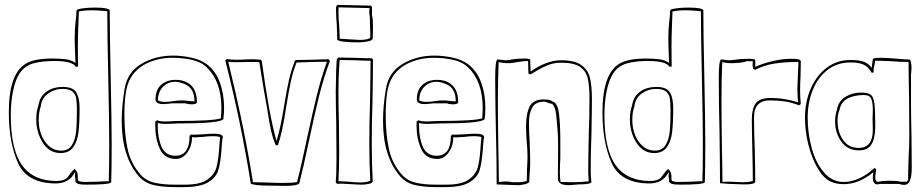

<svg xmlns="http://www.w3.org/2000/svg" viewBox="-20 -746 3771 784"><path d="M368 -715Q423 -715 428 -704Q428 -613 432 -431Q436 -247 436 -157Q436 -53 434 -1Q425 8 334 8Q311 8 301.5 5.5Q292 3 288 -4V-16Q286 -20 286 -27L287 -41L286 -43Q263 3 208 3Q91 3 53.5 -80.5Q16 -164 16 -288Q16 -446 87 -487Q122 -507 193 -507Q225 -507 248.5 -504Q272 -501 288 -489Q288 -506 287 -519Q285 -561 285 -589Q285 -629 289 -661Q292 -679 292 -702L297 -708Q325 -715 368 -715ZM302 -699Q301 -673 299.5 -631.5Q298 -590 298 -559Q298 -503 299 -475Q293 -473 290 -473Q276 -497 202 -497Q151 -497 115.5 -487Q80 -477 59 -445Q42 -418 33 -373Q24 -328 24 -276Q24 -136 70 -71.5Q116 -7 211 -7Q234 -7 249 -16Q255 -19 267 -37Q269 -39 275 -47Q281 -55 285 -55H286Q295 -45 296.5 -37.5Q298 -30 298 -13Q298 -3 328 -3L375 -4Q407 -6 424 -6Q426 -57 426 -160Q426 -250 422 -430Q418 -610 418 -700Q380 -704 358 -704Q324 -704 302 -699ZM305 -305Q305 -244 300.5 -206.5Q296 -169 279 -145Q262 -121 227 -121Q182 -121 155 -163Q128 -205 128 -259Q128 -291 137 -316Q143 -353 170 -372Q197 -391 237 -391Q278 -391 291.5 -368.5Q305 -346 305 -305ZM138 -257Q138 -204 164 -167.5Q190 -131 230 -131Q259 -131 273 -152.5Q287 -174 290.5 -207Q294 -240 294 -295Q294 -328 291 -345Q288 -362 275.5 -372.5Q263 -383 235 -383Q203 -383 177 -364.5Q151 -346 147 -315V-313Q138 -289 138 -257Z M754 -191 760 -197Q765 -196 777 -196Q788 -196 814 -198Q840 -200 852 -200Q868 -200 877 -198Q886 -196 890 -188Q886 -169 884 -130Q880 -79 871 -50Q862 -21 829.5 -1.5Q797 18 731 18H693Q643 18 607 9.5Q571 1 547 -26Q477 -107 477 -252Q477 -314 489 -384Q500 -451 557 -485Q614 -519 687 -519Q722 -519 760 -511Q798 -503 824 -484Q861 -456 878 -408.5Q895 -361 895 -306Q895 -282 892 -259Q875 -242 714 -242Q698 -242 689 -241L656 -240Q636 -240 624 -244V-233Q624 -182 640 -146Q656 -110 696 -110Q754 -110 754 -191ZM622 -255Q631 -250 656 -250Q672 -250 683 -251Q694 -252 700 -252Q853 -252 882 -263Q884 -291 884 -305Q884 -414 824 -471Q802 -493 764 -501.5Q726 -510 684 -510Q630 -510 584 -489.5Q538 -469 513 -427Q498 -400 493 -362Q488 -324 488 -278Q488 -198 501 -138Q514 -78 554 -33Q576 -8 610.5 0Q645 8 693 8H737Q797 8 826.5 -12.5Q856 -33 864 -63Q872 -93 875 -141Q877 -173 879 -186Q868 -190 850 -190Q830 -190 809 -187Q783 -185 774 -185L764 -186Q764 -150 745 -123.5Q726 -97 698 -97Q651 -97 632.5 -138.5Q614 -180 614 -232V-250Q621 -255 622 -255ZM763 -320Q748 -320 738 -324H683Q656 -321 647 -321Q615 -321 615 -340Q615 -379 638 -399.5Q661 -420 698 -420Q723 -420 743 -410Q784 -389 784 -329Q784 -324 777.5 -322Q771 -320 763 -320ZM625 -336Q637 -330 654 -330Q665 -330 673.5 -331Q682 -332 688 -333Q705 -336 721 -336Q732 -336 750 -334Q766 -332 774 -332Q774 -384 738 -401Q714 -412 695 -412Q665 -412 645 -391Q625 -370 625 -336Z M1109 -170Q1126 -224 1141 -319Q1150 -376 1159.5 -417.5Q1169 -459 1184 -498L1188 -501L1254 -502Q1300 -504 1322 -504L1327 -497Q1302 -429 1284 -358Q1266 -287 1243 -177Q1216 -50 1202 3Q1192 13 1147 13L1082 12Q1019 12 1004 4Q965 -243 900 -499L906 -505Q926 -502 946 -502L978 -503Q989 -504 1010 -504Q1021 -504 1045 -502L1049 -497Q1077 -286 1109 -170ZM1009 -493 946 -492Q923 -492 912 -494Q978 -224 1013 -2L1061 -1Q1111 1 1137 1Q1178 1 1193 -3Q1210 -68 1235 -187Q1257 -289 1274 -358Q1291 -427 1315 -494L1254 -493Q1212 -491 1191 -491Q1176 -453 1167.5 -413Q1159 -373 1149 -312Q1134 -209 1115 -153H1106Q1093 -183 1086 -216Q1079 -249 1072 -295L1068 -319L1064 -341Q1052 -408 1039 -492Q1029 -493 1009 -493Z M1499 -684Q1503 -672 1503 -638L1502 -590Q1502 -581 1483 -577Q1464 -573 1445 -573Q1367 -573 1357 -584Q1357 -605 1355 -647Q1352 -679 1352 -711Q1352 -722 1358 -726L1494 -723L1499 -718ZM1489 -713 1363 -716 1362 -698Q1362 -670 1365 -643Q1367 -607 1367 -588L1397 -586Q1445 -583 1449 -583Q1482 -583 1492 -592Q1492 -621 1491 -636L1490 -679Q1488 -684 1488 -695Q1488 -707 1489 -713ZM1501 -332Q1498 -247 1498 -161Q1498 -75 1502 -6Q1502 1 1487.5 4.5Q1473 8 1456 8Q1442 8 1414 6Q1386 4 1376 4Q1362 4 1357 5L1351 -1Q1354 -35 1354 -103L1353 -236Q1351 -326 1351 -371Q1351 -393 1352.5 -450.5Q1354 -508 1357 -508V-505L1362 -511L1429 -510Q1475 -508 1498 -508L1503 -503Q1503 -446 1501 -332ZM1491 -330Q1493 -442 1493 -498Q1471 -498 1429 -500L1367 -501Q1362 -442 1362 -361Q1362 -320 1364 -242L1365 -122Q1365 -65 1362 -6Q1376 -6 1406 -4Q1430 -1 1453 -1Q1475 -1 1492 -8Q1488 -76 1488 -161Q1488 -246 1491 -330Z M1821 -191 1827 -197Q1832 -196 1844 -196Q1855 -196 1881 -198Q1907 -200 1919 -200Q1935 -200 1944 -198Q1953 -196 1957 -188Q1953 -169 1951 -130Q1947 -79 1938 -50Q1929 -21 1896.5 -1.5Q1864 18 1798 18H1760Q1710 18 1674 9.5Q1638 1 1614 -26Q1544 -107 1544 -252Q1544 -314 1556 -384Q1567 -451 1624 -485Q1681 -519 1754 -519Q1789 -519 1827 -511Q1865 -503 1891 -484Q1928 -456 1945 -408.5Q1962 -361 1962 -306Q1962 -282 1959 -259Q1942 -242 1781 -242Q1765 -242 1756 -241L1723 -240Q1703 -240 1691 -244V-233Q1691 -182 1707 -146Q1723 -110 1763 -110Q1821 -110 1821 -191ZM1689 -255Q1698 -250 1723 -250Q1739 -250 1750 -251Q1761 -252 1767 -252Q1920 -252 1949 -263Q1951 -291 1951 -305Q1951 -414 1891 -471Q1869 -493 1831 -501.5Q1793 -510 1751 -510Q1697 -510 1651 -489.5Q1605 -469 1580 -427Q1565 -400 1560 -362Q1555 -324 1555 -278Q1555 -198 1568 -138Q1581 -78 1621 -33Q1643 -8 1677.5 0Q1712 8 1760 8H1804Q1864 8 1893.5 -12.5Q1923 -33 1931 -63Q1939 -93 1942 -141Q1944 -173 1946 -186Q1935 -190 1917 -190Q1897 -190 1876 -187Q1850 -185 1841 -185L1831 -186Q1831 -150 1812 -123.5Q1793 -97 1765 -97Q1718 -97 1699.5 -138.5Q1681 -180 1681 -232V-250Q1688 -255 1689 -255ZM1830 -320Q1815 -320 1805 -324H1750Q1723 -321 1714 -321Q1682 -321 1682 -340Q1682 -379 1705 -399.5Q1728 -420 1765 -420Q1790 -420 1810 -410Q1851 -389 1851 -329Q1851 -324 1844.5 -322Q1838 -320 1830 -320ZM1692 -336Q1704 -330 1721 -330Q1732 -330 1740.5 -331Q1749 -332 1755 -333Q1772 -336 1788 -336Q1799 -336 1817 -334Q1833 -332 1841 -332Q1841 -384 1805 -401Q1781 -412 1762 -412Q1732 -412 1712 -391Q1692 -370 1692 -336Z M2395 -196Q2392 -123 2392 -50Q2392 -26 2395 -2Q2391 7 2343 7Q2338 7 2324.5 8.5Q2311 10 2301 10Q2258 10 2258 -17L2259 -153Q2259 -198 2255 -234Q2253 -250 2253 -257Q2251 -282 2248 -295.5Q2245 -309 2235 -322Q2227 -322 2204 -331Q2166 -331 2153 -306.5Q2140 -282 2140 -246Q2140 -204 2143 -162Q2145 -106 2145 -78Q2145 -64 2143 -40Q2141 -16 2141 -3Q2138 3 2120 7Q2102 11 2088 10L2008 7Q2008 -102 2005 -208Q2004 -244 2003 -310Q2002 -376 2002 -426Q2002 -499 2011 -503Q2019 -503 2028 -501.5Q2037 -500 2046 -500Q2059 -500 2069 -503Q2091 -507 2118 -507Q2141 -507 2145 -503Q2145 -486 2147 -454Q2174 -474 2207 -487Q2240 -500 2270 -500Q2326 -500 2353.5 -480.5Q2381 -461 2389 -428Q2397 -395 2397 -340Q2397 -292 2395 -196ZM2382 -43Q2382 -93 2384 -193Q2387 -270 2387 -345Q2387 -396 2380 -426Q2373 -456 2348 -473Q2323 -490 2271 -490Q2239 -490 2211 -477.5Q2183 -465 2146 -442L2138 -445Q2137 -454 2137 -471Q2137 -489 2136 -497Q2123 -497 2095 -493Q2073 -488 2054 -488Q2044 -488 2032.5 -489.5Q2021 -491 2016 -492Q2013 -413 2013 -332Q2013 -266 2015 -134Q2017 -46 2017 -3Q2033 -5 2045 -5Q2061 -5 2071 -2Q2075 -2 2094.5 -2Q2114 -2 2131 -7L2132 -55Q2134 -89 2134 -105Q2134 -134 2131 -165Q2130 -175 2129 -191Q2128 -207 2128 -229Q2128 -283 2143 -311.5Q2158 -340 2199 -340Q2228 -340 2235 -332Q2257 -327 2262.5 -282.5Q2268 -238 2268 -172V-110Q2268 -90 2267 -79L2266 -43Q2266 -21 2269 -3L2320 -2Q2356 -2 2384 -6Q2382 -30 2382 -43Z M2792 -715Q2847 -715 2852 -704Q2852 -613 2856 -431Q2860 -247 2860 -157Q2860 -53 2858 -1Q2849 8 2758 8Q2735 8 2725.5 5.5Q2716 3 2712 -4V-16Q2710 -20 2710 -27L2711 -41L2710 -43Q2687 3 2632 3Q2515 3 2477.5 -80.5Q2440 -164 2440 -288Q2440 -446 2511 -487Q2546 -507 2617 -507Q2649 -507 2672.5 -504Q2696 -501 2712 -489Q2712 -506 2711 -519Q2709 -561 2709 -589Q2709 -629 2713 -661Q2716 -679 2716 -702L2721 -708Q2749 -715 2792 -715ZM2726 -699Q2725 -673 2723.5 -631.5Q2722 -590 2722 -559Q2722 -503 2723 -475Q2717 -473 2714 -473Q2700 -497 2626 -497Q2575 -497 2539.5 -487Q2504 -477 2483 -445Q2466 -418 2457 -373Q2448 -328 2448 -276Q2448 -136 2494 -71.5Q2540 -7 2635 -7Q2658 -7 2673 -16Q2679 -19 2691 -37Q2693 -39 2699 -47Q2705 -55 2709 -55H2710Q2719 -45 2720.5 -37.5Q2722 -30 2722 -13Q2722 -3 2752 -3L2799 -4Q2831 -6 2848 -6Q2850 -57 2850 -160Q2850 -250 2846 -430Q2842 -610 2842 -700Q2804 -704 2782 -704Q2748 -704 2726 -699ZM2729 -305Q2729 -244 2724.5 -206.5Q2720 -169 2703 -145Q2686 -121 2651 -121Q2606 -121 2579 -163Q2552 -205 2552 -259Q2552 -291 2561 -316Q2567 -353 2594 -372Q2621 -391 2661 -391Q2702 -391 2715.5 -368.5Q2729 -346 2729 -305ZM2562 -257Q2562 -204 2588 -167.5Q2614 -131 2654 -131Q2683 -131 2697 -152.5Q2711 -174 2714.5 -207Q2718 -240 2718 -295Q2718 -328 2715 -345Q2712 -362 2699.5 -372.5Q2687 -383 2659 -383Q2627 -383 2601 -364.5Q2575 -346 2571 -315V-313Q2562 -289 2562 -257Z M2918 -209Q2915 -316 2915 -426Q2915 -499 2924 -503Q2932 -503 2941 -501.5Q2950 -500 2959 -500Q2966 -500 2982 -502Q3004 -506 3039 -506Q3050 -506 3056 -505Q3062 -504 3064 -500V-473Q3095 -487 3135 -496.5Q3175 -506 3210 -506Q3226 -506 3236.5 -504.5Q3247 -503 3250 -497L3249 -439Q3247 -399 3247 -379Q3247 -350 3250 -321L3243 -316Q3211 -328 3183.5 -332Q3156 -336 3124 -336Q3059 -336 3059 -268Q3059 -202 3062 -136Q3064 -46 3064 -3Q3060 7 3024 7Q3003 7 2992 6L2959 5L2920 2Q2920 -69 2918 -209ZM3055 -469Q3053 -475 3053 -480L3054 -496H3029Q3020 -492 3002 -490Q2984 -488 2967 -488Q2957 -488 2945.5 -489.5Q2934 -491 2929 -492Q2926 -413 2926 -332Q2926 -266 2928 -134Q2930 -46 2930 -3Q2938 -4 2953 -4Q2973 -4 2983 -3L3012 -2Q3037 -2 3054 -7Q3054 -48 3052 -134Q3050 -218 3050 -260Q3050 -301 3065.5 -323.5Q3081 -346 3127 -346Q3184 -346 3239 -328Q3236 -352 3236 -378Q3236 -396 3238 -436Q3240 -474 3240 -493Q3185 -493 3143 -486.5Q3101 -480 3063 -461L3055 -466Z M3702 -187 3703 -60Q3703 -28 3696 -9.5Q3689 9 3672 9Q3661 9 3652 5H3574Q3566 7 3563 7Q3544 7 3544 -21Q3544 -29 3546 -43Q3519 -20 3488 -7Q3457 6 3425 6Q3393 6 3369 -6Q3341 -20 3317.5 -61Q3294 -102 3280.5 -156.5Q3267 -211 3267 -264Q3267 -330 3290.5 -384Q3314 -438 3356 -469.5Q3398 -501 3452 -501Q3487 -501 3506 -494.5Q3525 -488 3539 -469Q3540 -476 3541.5 -485Q3543 -494 3543 -501L3546 -507Q3554 -510 3579 -510Q3601 -510 3647 -506Q3674 -503 3694 -503L3699 -498V-494Q3702 -485 3702 -469Q3702 -460 3701 -453.5Q3700 -447 3700 -442V-314Q3700 -271 3702 -187ZM3690 -101Q3693 -148 3693 -194L3692 -342Q3690 -442 3690 -490Q3689 -491 3689 -493Q3655 -493 3620 -496Q3576 -498 3553 -498Q3553 -489 3550 -478Q3549 -474 3548 -469.5Q3547 -465 3547 -458L3548 -452Q3548 -451 3548.5 -451Q3549 -451 3549 -451Q3543 -449 3540 -449H3539L3538 -451Q3524 -475 3504.5 -483Q3485 -491 3452 -491Q3400 -491 3360.5 -461.5Q3321 -432 3299.5 -380Q3278 -328 3278 -265Q3278 -202 3294.5 -141.5Q3311 -81 3344.5 -42Q3378 -3 3425 -3Q3458 -3 3491.5 -19Q3525 -35 3550 -60Q3552 -58 3558 -56Q3558 -51 3556 -39.5Q3554 -28 3554 -22Q3554 -15 3555.5 -11Q3557 -7 3562 -4H3569Q3581 -8 3613 -8Q3645 -8 3657 -4H3682L3688 -10Q3688 -39 3690 -101ZM3554 -229Q3554 -183 3539 -157.5Q3524 -132 3488 -132Q3441 -132 3415.5 -167.5Q3390 -203 3390 -251Q3390 -279 3399 -301L3398 -300Q3404 -333 3432 -350.5Q3460 -368 3496 -368Q3524 -368 3535.5 -359.5Q3547 -351 3550.5 -323.5Q3554 -296 3554 -229ZM3543 -260 3544 -299Q3544 -327 3537.5 -342.5Q3531 -358 3507 -358Q3469 -358 3441.5 -344Q3414 -330 3408 -297Q3400 -280 3400 -252Q3400 -207 3422.5 -174.5Q3445 -142 3486 -142Q3544 -142 3544 -216Z"/></svg>

Font: Londrina Outline
Style: Regular
Weight: 400
Designer: Marcelo Magalhaes
Foundry: Marcelo Magalhães
Version: Version 1.002